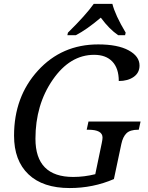

<svg xmlns="http://www.w3.org/2000/svg" viewBox="-20 -951 754 981"><path d="M698.2 -330.1 689 -288.1H685.1Q645 -288.1 626.5 -270.3Q607.9 -252.4 600.1 -215.8L562 -36.1Q456.1 9.8 335.9 9.8Q199.2 9.8 125.5 -60.3Q51.8 -130.4 51.8 -257.8Q51.8 -456.5 173.8 -590.3Q295.9 -724.1 481.9 -724.1Q581.5 -724.1 637.2 -693.8Q692.9 -663.6 692.9 -616.2Q692.9 -579.1 663.1 -558.1Q633.3 -537.1 586.9 -537.1Q586.9 -601.6 554.2 -636.2Q521.5 -670.9 460.9 -670.9Q337.4 -670.9 249.3 -543.2Q161.1 -415.5 161.1 -242.2Q161.1 -46.9 354 -46.9Q410.2 -46.9 466.8 -61L500 -220.2Q503.9 -238.8 503.9 -248Q503.9 -288.1 432.1 -288.1H422.9L432.1 -330.1ZM327.1 -784.2Q418 -873.5 459 -931.2H554.2Q568.4 -874 622.1 -784.2L619.1 -771H584Q537.6 -802.7 495.1 -860.8Q421.9 -798.8 367.2 -771H324.2Z"/></svg>

Font: Droid Serif
Style: Italic
Weight: 400
Italic angle: -12°
Designer: Monotype Design team
Foundry: Monotype Imaging Inc.
Version: Version 1.03